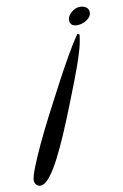

<svg xmlns="http://www.w3.org/2000/svg" viewBox="-150 -529 532 828"><g transform="rotate(-10 116.0 -115.0)"><path d="M-41 250Q-51 250 -58.5 242Q-66 234 -66 222Q-66 208 -50.5 168Q-35 128 -9 72.5Q17 17 49.5 -46Q82 -109 115 -171Q148 -233 177.5 -284.5Q207 -336 229 -367Q231 -366 233 -365Q235 -364 238 -363Q235 -332 225 -297Q215 -262 203.5 -230.5Q192 -199 183 -175Q163 -123 140 -65Q117 -7 93 49Q69 105 45.5 150.5Q22 196 0 223Q-22 250 -41 250ZM235 -404Q221 -404 212.5 -410.5Q204 -417 204 -432Q204 -449 222 -464.5Q240 -480 260 -480Q275 -480 286.5 -472.5Q298 -465 298 -449Q298 -431 278 -417.5Q258 -404 235 -404Z"/></g></svg>

Font: Dancing Script SemiBold
Style: Regular
Weight: 600
Designer: Pablo Impallari
Foundry: Pablo Impallari
Version: Version 2.001